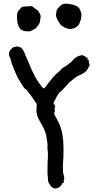

<svg xmlns="http://www.w3.org/2000/svg" viewBox="-20 -986 550 1072"><path d="M295 66Q292 67 289 66.5Q286 66 284 66Q273 63 265 54Q258 46 252 35Q251 31 249.5 27Q248 23 248 19V12Q246 1 245.5 -10Q245 -21 245 -32Q245 -46 245.5 -60Q246 -74 246 -88Q246 -95 247 -99Q248 -118 247 -139Q246 -144 245.5 -150Q245 -156 245 -162Q246 -173 245 -184Q244 -195 242 -206L239 -223Q239 -225 238.5 -227.5Q238 -230 238 -231Q230 -261 216 -285Q211 -294 205.5 -303.5Q200 -313 195 -323Q190 -333 187.5 -343.5Q185 -354 183 -364Q183 -366 183.5 -369Q184 -372 184 -375Q184 -381 184.5 -387.5Q185 -394 185 -401Q185 -408 181 -412L175 -420Q171 -425 168 -430.5Q165 -436 161 -441L150 -456Q146 -462 141 -468Q136 -474 131 -481Q129 -483 127 -485.5Q125 -488 122 -489Q118 -490 116 -494Q113 -497 109 -503Q103 -513 96.5 -523.5Q90 -534 84 -544L81 -548Q72 -567 63.5 -586.5Q55 -606 48 -625Q44 -634 42 -645Q41 -651 39 -657Q37 -663 34 -668Q31 -673 30.5 -678Q30 -683 30 -688Q30 -691 31.5 -694Q33 -697 34 -700Q37 -705 40.5 -709.5Q44 -714 48 -718Q53 -723 59 -723Q62 -723 63 -724Q71 -728 79.5 -726Q88 -724 95 -721Q98 -720 100 -717.5Q102 -715 104 -713L115 -695Q117 -693 117 -690Q118 -687 119 -684.5Q120 -682 121 -679Q128 -664 134.5 -649.5Q141 -635 147 -620Q152 -607 157.5 -594.5Q163 -582 170 -570Q175 -558 182 -547Q189 -536 196 -525Q200 -521 203 -516Q206 -511 210 -506L215 -500Q223 -492 225 -492Q227 -492 234 -501Q238 -506 241.5 -511.5Q245 -517 249 -521Q257 -531 264.5 -540Q272 -549 279 -558Q290 -571 307 -584Q314 -590 320 -597Q327 -606 336 -610Q343 -614 349 -618.5Q355 -623 361 -627Q367 -633 374 -637Q378 -640 381.5 -643.5Q385 -647 388 -651Q390 -654 392.5 -656.5Q395 -659 398 -661L412 -670Q414 -671 415 -671.5Q416 -672 417 -673Q419 -673 420 -673.5Q421 -674 422 -674Q427 -676 431.5 -677Q436 -678 441 -678Q447 -675 453 -672Q459 -669 463 -664Q465 -663 466.5 -663Q468 -663 469 -662Q470 -661 470 -660.5Q470 -660 470 -660Q470 -659 469 -656.5Q468 -654 468 -653Q468 -652 470 -652Q472 -652 473 -651Q474 -650 475 -650Q476 -650 476 -648Q475 -640 478 -631Q480 -628 480 -625Q480 -622 479 -619L466 -595Q465 -591 461 -589Q446 -576 431 -569Q413 -563 401 -553Q396 -549 391 -545.5Q386 -542 381 -537Q379 -535 375 -533L369 -528Q358 -516 347.5 -504.5Q337 -493 326 -481Q324 -477 321 -477Q316 -474 312 -469Q307 -461 301 -453.5Q295 -446 292 -436L286 -426Q285 -425 284 -423.5Q283 -422 282 -420Q278 -413 281 -405Q283 -403 284.5 -400Q286 -397 287 -394Q290 -389 286 -384Q284 -383 284 -379Q286 -375 286 -373Q288 -367 285 -362Q283 -358 283 -357Q282 -351 284 -346Q286 -342 288.5 -336.5Q291 -331 295 -326Q300 -316 305 -307Q310 -298 314 -288L326 -249Q328 -240 329 -230.5Q330 -221 331 -212Q332 -206 333 -200.5Q334 -195 333 -189Q335 -167 334.5 -145.5Q334 -124 334 -102Q334 -100 333 -98Q332 -87 332 -75Q332 -63 331 -52Q331 -45 331.5 -38Q332 -31 332 -23Q332 -20 333 -19Q335 -14 336 -8.5Q337 -3 338 2Q339 6 339 9.5Q339 13 337 17Q334 24 337 32Q337 33 334 35Q332 35 330 36Q329 36 327 38Q327 40 326 41Q325 46 318 53Q314 58 307.5 61Q301 64 295 66ZM372 -824Q364 -824 356 -827Q347 -829 339.5 -833.5Q332 -838 324 -843Q321 -845 318.5 -848Q316 -851 314 -854Q302 -870 294 -892Q293 -895 293 -898Q293 -901 292 -905Q294 -910 294.5 -916Q295 -922 296 -927Q296 -928 298 -932Q306 -943 317 -954L323 -958Q326 -960 329 -961.5Q332 -963 336 -964Q345 -967 357 -965Q363 -964 369 -963.5Q375 -963 382 -961Q393 -959 401 -955Q417 -949 426 -934Q428 -927 431 -922Q433 -915 434.5 -909Q436 -903 434 -896Q432 -886 432 -881Q431 -874 428 -867.5Q425 -861 423 -854Q420 -845 412 -840Q404 -832 393.5 -828.5Q383 -825 372 -824ZM138 -811H134Q119 -811 110 -815L103 -818Q98 -819 92 -825Q87 -833 83.5 -841Q80 -849 78 -858Q75 -873 75 -890V-901Q75 -909 78 -916Q81 -923 85 -929Q87 -931 89.5 -933Q92 -935 93 -938Q98 -944 103 -947Q114 -950 125 -950Q127 -950 130.5 -950Q134 -950 137 -951Q140 -951 143 -951.5Q146 -952 150 -952Q161 -952 169 -944Q171 -942 174 -939.5Q177 -937 180 -935Q191 -930 198 -917Q209 -903 206.5 -886Q204 -869 203 -866Q203 -863 202 -860Q201 -857 199 -854Q196 -849 193 -844Q190 -839 185 -834Q184 -832 182 -830.5Q180 -829 178 -827Q172 -824 167 -821Q162 -818 156 -815Q152 -813 147.5 -811.5Q143 -810 138 -811Z"/></svg>

Font: Lacquer
Style: Regular
Weight: 400
Designer: Eli Block, Niki Polyocan
Version: Version 1.100